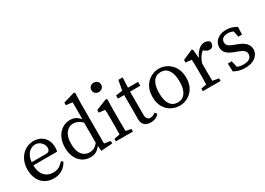

<svg xmlns="http://www.w3.org/2000/svg" viewBox="-9 -1488 3103 2249"><g transform="rotate(-30 1542.5 -363.5)"><path d="M274 -487Q326 -487 367.5 -464.5Q409 -442 434 -399.5Q459 -357 459 -296Q459 -279 457 -264.5Q455 -250 452 -240H83V-282H321Q357 -282 368.5 -297Q380 -312 380 -333Q380 -362 365.5 -386.5Q351 -411 326 -426.5Q301 -442 269 -442Q237 -442 205 -422.5Q173 -403 152 -360Q131 -317 131 -245Q131 -182 151 -138.5Q171 -95 208 -72.5Q245 -50 295 -50Q343 -50 375.5 -70Q408 -90 435 -121L458 -103Q431 -50 383 -18.5Q335 13 267 13Q200 13 150.5 -16.5Q101 -46 73.5 -101Q46 -156 46 -232Q46 -289 64 -336Q82 -383 113.5 -417Q145 -451 186.5 -469Q228 -487 274 -487Z M640 -235Q640 -169 658.5 -126Q677 -83 709 -62.5Q741 -42 781 -42Q819 -42 849 -60.5Q879 -79 913 -123L922 -96Q894 -45 856 -16Q818 13 759 13Q698 13 652 -18.5Q606 -50 580.5 -105.5Q555 -161 555 -233Q555 -309 582.5 -366Q610 -423 658.5 -455Q707 -487 768 -487Q797 -487 823 -478Q849 -469 874.5 -447Q900 -425 926 -386L916 -360Q873 -402 841 -417Q809 -432 780 -432Q743 -432 711 -411.5Q679 -391 659.5 -347.5Q640 -304 640 -235ZM960 -51 1059 -35V0L906 10L896 -92V-385L899 -398V-650L813 -660V-695L966 -740L980 -732L976 -590V0Z M1226 -600Q1198 -600 1179 -617.5Q1160 -635 1160 -663Q1160 -692 1179 -709Q1198 -726 1226 -726Q1254 -726 1273 -709Q1292 -692 1292 -663Q1292 -635 1273 -617.5Q1254 -600 1226 -600ZM1269 0H1185Q1186 -23 1186.5 -60.5Q1187 -98 1187.5 -138.5Q1188 -179 1188 -210V-257Q1188 -298 1187.5 -325.5Q1187 -353 1185 -383L1103 -392V-427L1254 -487L1269 -477L1266 -342V-210Q1266 -179 1266.5 -138.5Q1267 -98 1267.5 -60.5Q1268 -23 1269 0ZM1239 -55 1339 -35V0H1109V-35L1219 -55Z M1504 -474H1682V-422H1504ZM1544 -111Q1544 -72 1559.5 -54.5Q1575 -37 1600 -37Q1617 -37 1633 -44Q1649 -51 1668 -65L1691 -38Q1672 -14 1642.5 -0.5Q1613 13 1575 13Q1523 13 1493 -14.5Q1463 -42 1463 -100Q1463 -118 1463.5 -136.5Q1464 -155 1464 -184V-422H1380V-465L1504 -481L1464 -448L1494 -610H1552L1544 -435Z M1968 13Q1911 13 1858.5 -14.5Q1806 -42 1773 -97Q1740 -152 1740 -235Q1740 -318 1773 -374Q1806 -430 1858.5 -458.5Q1911 -487 1968 -487Q2025 -487 2077 -458.5Q2129 -430 2162.5 -374Q2196 -318 2196 -235Q2196 -152 2162.5 -97Q2129 -42 2077 -14.5Q2025 13 1968 13ZM1968 -32Q2033 -32 2069.5 -83.5Q2106 -135 2106 -235Q2106 -336 2069.5 -389Q2033 -442 1968 -442Q1901 -442 1865.5 -389Q1830 -336 1830 -235Q1830 -135 1865.5 -83.5Q1901 -32 1968 -32Z M2357 0Q2358 -23 2358.5 -60.5Q2359 -98 2359.5 -138.5Q2360 -179 2360 -210V-257Q2360 -285 2359.5 -305.5Q2359 -326 2358.5 -344.5Q2358 -363 2357 -383L2277 -392V-427L2413 -487L2428 -477L2440 -352V-210Q2440 -179 2440.5 -138.5Q2441 -98 2441.5 -60.5Q2442 -23 2443 0ZM2285 0V-35L2395 -55H2415L2525 -35V0ZM2400 -278V-345H2457L2432 -338Q2448 -385 2472.5 -418Q2497 -451 2526 -469Q2555 -487 2584 -487Q2606 -487 2626 -477.5Q2646 -468 2655 -453Q2655 -418 2641 -399Q2627 -380 2597 -380Q2580 -380 2565.5 -386.5Q2551 -393 2537 -404L2510 -427L2559 -437Q2513 -413 2484 -374.5Q2455 -336 2438 -278Z M2852 13Q2810 13 2775.5 3.5Q2741 -6 2704 -25L2700 -134H2753L2780 -16L2731 -39V-73Q2757 -53 2787 -42.5Q2817 -32 2854 -32Q2912 -32 2939.5 -53.5Q2967 -75 2967 -109Q2967 -141 2944 -160.5Q2921 -180 2874 -197L2828 -214Q2773 -234 2740 -265.5Q2707 -297 2707 -348Q2707 -384 2727 -416Q2747 -448 2785.5 -467.5Q2824 -487 2879 -487Q2920 -487 2953 -476.5Q2986 -466 3018 -446L3014 -345H2964L2944 -446L2980 -430V-404Q2956 -423 2930.5 -432.5Q2905 -442 2878 -442Q2832 -442 2808 -423.5Q2784 -405 2784 -373Q2784 -339 2805 -322Q2826 -305 2877 -286L2907 -275Q2982 -247 3013.5 -211.5Q3045 -176 3045 -129Q3045 -92 3023.5 -59.5Q3002 -27 2959 -7Q2916 13 2852 13Z"/></g></svg>

Font: Adobe Variable Font Prototype
Style: Regular
Weight: 389
Designer: Frank Grießhammer
Foundry: Adobe
Version: Version 1.004;hotconv 1.0.113;makeotfexe 2.5.65598